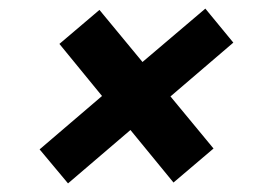

<svg xmlns="http://www.w3.org/2000/svg" viewBox="-20 -513 619 446"><path d="M138 -87 72 -166 217 -290 118 -411 211 -490 311 -369 457 -493 522 -414 376 -289 476 -168 383 -89 283 -211Z"/></svg>

Font: DM Sans 28pt
Style: Bold Italic
Weight: 700
Italic angle: -10°
Version: Version 4.004;gftools[0.9.30]